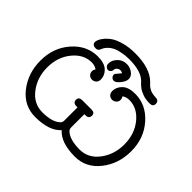

<svg xmlns="http://www.w3.org/2000/svg" viewBox="-172 -1106 1394 1394"><g transform="rotate(45 525.0 -409.5)"><path d="M58.1 -306.2Q58.1 -439 139.2 -530.5Q220.2 -622.1 332 -622.1Q400.9 -622.1 433.3 -591.1Q465.8 -560.1 465.8 -519Q465.8 -497.1 452.4 -484.6Q439 -472.2 420.9 -472.2Q400.9 -472.2 388.9 -485.1Q377 -498 377 -516.1Q377 -529.3 386.2 -543.9Q362.3 -560.1 331.1 -560.1Q249 -560.1 188.5 -486.1Q127.9 -412.1 127.9 -305.2Q127.9 -202.1 186 -126Q244.1 -49.8 333 -49.8Q438 -49.8 480 -94.2Q488.8 -104 488.8 -121.1V-255.9H478Q441.9 -255.9 441.9 -287.1Q441.9 -316.9 476.1 -316.9H571.8Q606 -316.9 606 -288.1Q606 -255.9 570.8 -255.9H559.1V-121.1Q559.1 -104 567.9 -94.2Q609.9 -50.3 715.8 -49.8Q804.7 -49.8 862.3 -126Q919.9 -202.1 919.9 -305.2Q919.9 -412.1 859.9 -486.1Q799.8 -560.1 717.8 -560.1Q687 -560.1 663.1 -543.9Q671.9 -528.8 671.9 -516.1Q671.9 -497.1 658.4 -484.6Q645 -472.2 627 -472.2Q607.9 -472.2 595.5 -485.1Q583 -498 583 -519Q583 -559.1 615.5 -590.6Q647.9 -622.1 715.8 -622.1Q827.6 -622.1 908.9 -530.5Q990.2 -439 990.2 -306.2Q990.2 -177.2 916 -83Q841.8 11.2 727.1 11.2Q585.9 11.2 524.9 -57.1H523.9Q463.9 10.7 320.8 11.2Q205.6 11.2 131.8 -83Q58.1 -177.2 58.1 -306.2ZM242.2 -681.2Q242.2 -689 247.6 -704.1Q252.9 -719.2 271 -741.7Q289.1 -764.2 316.7 -783Q344.2 -801.8 394.5 -815.9Q444.8 -830.1 508.8 -830.1Q659.7 -830.1 731 -759.8Q731.9 -758.8 739 -751.5Q746.1 -744.1 750 -740Q753.9 -735.8 763.4 -729.5Q772.9 -723.1 782 -719Q791 -714.8 805.4 -711.9Q819.8 -709 836.9 -708Q873 -708 873 -675.8Q873 -646 839.8 -646Q818.8 -646 799.3 -648.9Q779.8 -651.9 764.9 -658Q750 -664.1 738.5 -669.4Q727.1 -674.8 716.6 -683.3Q706.1 -691.9 700.4 -697Q694.8 -702.1 688 -709.5Q681.2 -716.8 680.2 -717.8Q629.4 -768.6 509.8 -769H506.8Q488.8 -769 470 -767.1Q451.2 -765.1 417.5 -758.1Q383.8 -751 356.4 -731.9Q329.1 -712.9 314.9 -685.1Q314 -682.1 311.5 -676.5Q309.1 -670.9 308.1 -668.9Q307.1 -667 304.4 -663.6Q301.8 -660.2 299.8 -658.7Q297.9 -657.2 294.4 -655Q291 -652.8 286.6 -652.3Q282.2 -651.9 275.9 -651.9Q261.7 -651.9 253.4 -658.4Q245.1 -665 243.7 -670.7Q242.2 -676.3 242.2 -681.2ZM421.9 -639.2Q421.9 -674.3 450 -703.1Q478 -731.9 520 -731.9Q552.2 -731.9 579.6 -712.4Q606.9 -692.9 606.9 -664.1Q606.9 -639.2 582 -608.6Q557.1 -578.1 539.1 -578.1Q525.9 -578.1 516.4 -587.6Q506.8 -597.2 506.8 -608.9Q506.8 -616.7 510.5 -621.8Q514.2 -627 524.2 -637.5Q534.2 -647.9 542 -660.2Q529.8 -667 519 -667Q505.9 -667 494.9 -658.4Q483.9 -649.9 481.9 -637.2Q481.9 -633.3 481 -627.2Q480 -621.1 472.4 -612.5Q464.8 -604 453.1 -604Q441.9 -604 431.9 -613.5Q421.9 -623 421.9 -639.2Z"/></g></svg>

Font: CMU Typewriter Text Variable Width
Style: Medium
Weight: 500
Version: Version 0.7.0